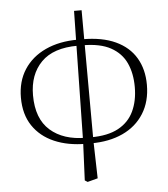

<svg xmlns="http://www.w3.org/2000/svg" viewBox="-59 -724 866 987"><g transform="rotate(-5 374.5 -230.0)"><path d="M339 202 348 1 360 -671H399L401 3L406 197L353 211ZM362 15Q269 15 198.5 -15.5Q128 -46 88.5 -105Q49 -164 49 -250Q49 -334 88.5 -395Q128 -456 199.5 -489Q271 -522 366 -522L363 -491Q237 -491 174.5 -427.5Q112 -364 112 -257Q112 -136 180 -76Q248 -16 364 -16ZM388 15 389 -16Q477 -16 531.5 -45.5Q586 -75 611.5 -129Q637 -183 637 -254Q637 -325 612.5 -378Q588 -431 533.5 -461Q479 -491 388 -491L390 -522Q492 -522 561 -490Q630 -458 665 -399Q700 -340 700 -260Q700 -174 661 -112Q622 -50 552 -17.5Q482 15 388 15Z"/></g></svg>

Font: Noto Serif SC
Style: Regular
Weight: 200
Designer: Ryoko NISHIZUKA 西塚涼子 (kana & ideographs); Frank Grießhammer (Latin, Greek & Cyrillic); Wenlong ZHANG 张文龙 (bopomofo); San
Foundry: Adobe
Version: Version 2.001;hotconv 1.1.0;makeotfexe 2.6.0